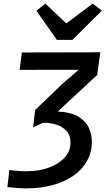

<svg xmlns="http://www.w3.org/2000/svg" viewBox="-20 -1038 585 1065"><path d="M123.5 7Q100 7 73.8 4.5Q47.5 2 21 0L32 -95Q46 -93 63 -91.5Q80 -90 96.8 -89Q113.5 -88 126 -88Q196.5 -88 251.8 -108.5Q307 -129 339 -164.5Q371 -200 371 -246Q371 -288.5 347.8 -313Q324.5 -337.5 289.2 -347.8Q254 -358 217.5 -356.5L163.5 -331.5L175 -428L325 -572L416.5 -651L88.5 -650.5L101.5 -747L536.5 -748L519 -622L300.5 -419.5Q375.5 -415.5 416.5 -389.8Q457.5 -364 473.5 -327.5Q489.5 -291 489.5 -253.5Q489.5 -194 463 -145.8Q436.5 -97.5 387.5 -63.5Q338.5 -29.5 271.2 -11.2Q204 7 123.5 7ZM295.5 -817 182 -978 231.5 -1018 348 -908 494 -1018 545 -979 382 -817Z"/></svg>

Font: Merriweather Sans Medium
Style: Italic
Weight: 500
Italic angle: -7.5°
Designer: Eben Sorkin
Foundry: Eben Sorkin
Version: Version 2.001